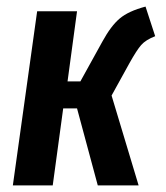

<svg xmlns="http://www.w3.org/2000/svg" viewBox="-20 -563 503 583"><path d="M421.9 -543 451.2 -453.1Q422.4 -441.9 408.7 -426.3Q395 -410.6 373 -371.1L318.8 -272.9L400.9 0H276.9L213.9 -233.9H171.9L140.1 0H19L92.8 -528.8H213.9L185.1 -315.9H224.1L291 -437Q316.9 -484.4 343.5 -506.8Q370.1 -529.3 421.9 -543Z"/></svg>

Font: Fira Sans Compressed Medium
Style: Italic
Weight: 500
Width: 3
Italic angle: -8°
Designer: Carrois Corporate & Edenspiekermann AG
Foundry: Carrois Corporate GbR & Edenspiekermann AG
Version: Version 4.203;PS 004.203;hotconv 1.0.88;makeotf.lib2.5.64775